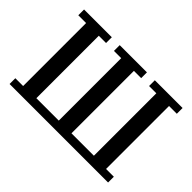

<svg xmlns="http://www.w3.org/2000/svg" viewBox="-126 -985 1272 1272"><g transform="rotate(45 510.5 -349.0)"><path d="M49 -54H122V-644H49V-698H309V-644H241V-59H451V-644H383V-698H638V-644H570V-59H780V-644H712V-698H972V-644H899V-54H972V0H49Z"/></g></svg>

Font: IBM Plex Serif Medium
Style: Regular
Weight: 500
Designer: Mike Abbink, Paul van der Laan, Pieter van Rosmalen
Foundry: Bold Monday
Version: Version 2.5